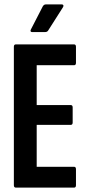

<svg xmlns="http://www.w3.org/2000/svg" viewBox="-20 -858 402 878"><path d="M52.9 0Q43.4 0 43.4 -10.9V-644.1Q43.4 -655 52.4 -655H318.5Q327.4 -655 327.4 -644.1V-570.6Q327.4 -559.7 318.5 -559.7H147.8V-377.6H303.3Q312.3 -377.6 312.3 -366.7V-297.8Q312.3 -286.9 303.3 -286.9H147.8V-95.3H318.5Q327.4 -95.3 327.4 -84.4V-10.9Q327.4 0 318.5 0ZM126.9 -711.3Q121.7 -711.3 120.1 -714.6Q118.5 -717.8 120.9 -722.6L176.1 -829.7Q181.4 -837.8 189.4 -837.8H262.8Q268.2 -837.8 269.8 -834Q271.4 -830.1 267.6 -824.3L200.7 -719.2Q196.4 -711.3 185.6 -711.3Z"/></svg>

Font: Sofia Sans Extra Condensed
Style: Regular
Weight: 400
Designer: Botio Nikoltchev, Ani Petrova
Foundry: lettersoup
Version: Version 4.101